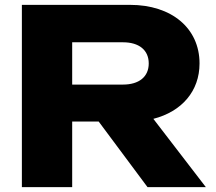

<svg xmlns="http://www.w3.org/2000/svg" viewBox="-20 -770 890 790"><path d="M587 0H827L611 -281C728 -311 801 -395 801 -509C801 -654 686 -750 515 -750H70V0H277V-270H386ZM277 -422V-596H486C552 -596 592 -564 592 -509C592 -454 552 -422 486 -422Z"/></svg>

Font: Bounded
Style: Bold
Weight: 700
Designer: Vlad Churkin
Version: Version 3.0